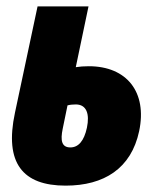

<svg xmlns="http://www.w3.org/2000/svg" viewBox="-20 -573 498 603"><path d="M186 10C307 10 392 -44 417 -161C443 -284 378 -365 259 -365C242 -365 232 -364 218 -362L258 -553H98L27 -219C-7 -60 52 10 186 10ZM177 -169 192 -242C199 -244 208 -245 218 -245C252 -245 262 -215 253 -172C244 -130 226 -110 201 -110C174 -110 169 -131 177 -169Z"/></svg>

Font: Noto Sans ExtraCondensed Black
Style: Italic
Weight: 900
Width: 2
Italic angle: -12°
Designer: Monotype Design Team
Foundry: Monotype Imaging Inc.
Version: Version 2.013